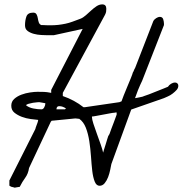

<svg xmlns="http://www.w3.org/2000/svg" viewBox="-20 -868 845 888"><path d="M143.6 -271.5Q143.6 -272.5 145 -277.3Q146.5 -282.2 148.9 -288.1Q151.4 -293.9 153.3 -299.8Q155.3 -305.7 156.2 -309.6V-311.5V-313.5Q143.6 -314.5 122.1 -317.4Q100.6 -320.3 81.1 -327.6Q61.5 -335 46.9 -346.7Q32.2 -358.4 32.2 -378.9Q32.2 -398.4 45.9 -410.6Q59.6 -422.9 79.1 -430.2Q98.6 -437.5 119.1 -440.4Q139.6 -443.4 153.3 -443.4Q171.9 -443.4 184.6 -442.9Q197.3 -442.4 216.8 -438.5V-452.1L362.3 -734.4L228.5 -705.1H199.2Q188.5 -705.1 170.9 -706.1Q153.3 -707 136.7 -711.4Q120.1 -715.8 107.9 -724.6Q95.7 -733.4 95.7 -751Q95.7 -773.4 102.1 -791.5Q108.4 -809.6 133.8 -809.6Q144.5 -809.6 148.9 -801.8Q153.3 -793.9 154.8 -784.2Q156.2 -774.4 159.2 -765.1Q162.1 -755.9 170.9 -752Q173.8 -752 179.2 -752Q184.6 -752 190.9 -751.5Q197.3 -751 203.1 -751Q209 -751 211.9 -751Q232.4 -751 249.5 -752.9Q266.6 -754.9 282.7 -758.3Q298.8 -761.7 314.9 -767.6Q331.1 -773.4 351.6 -781.2Q364.3 -786.1 377 -797.4Q389.6 -808.6 401.9 -819.8Q414.1 -831.1 426.8 -839.4Q439.5 -847.7 453.1 -847.7Q471.7 -847.7 471.7 -827.1Q471.7 -819.3 470.7 -813.5Q469.7 -807.6 465.8 -799.8L270.5 -438.5V-423.8Q324.2 -405.3 366.2 -372.1H372.1L532.2 -395.5L542 -399.4Q544.9 -408.2 552.2 -426.8Q559.6 -445.3 568.4 -466.3Q577.1 -487.3 585 -506.3Q592.8 -525.4 594.7 -533.2Q596.7 -535.2 599.6 -543Q602.5 -550.8 604.5 -552.7L689.5 -771.5Q693.4 -778.3 702.6 -784.2Q711.9 -790 718.8 -790Q731.4 -790 734.9 -778.8Q738.3 -767.6 738.3 -758.8V-752L637.7 -495.1Q633.8 -487.3 628.4 -475.1Q623 -462.9 618.2 -451.2Q613.3 -439.5 609.9 -428.7Q606.4 -418 604.5 -414.1Q607.4 -414.1 613.3 -415.5Q619.1 -417 626 -418Q632.8 -418.9 639.2 -420.9Q645.5 -422.9 646.5 -423.8Q653.3 -425.8 668.9 -431.6Q684.6 -437.5 702.1 -444.8Q719.7 -452.1 735.4 -458Q751 -463.9 756.8 -466.8Q761.7 -474.6 771 -480.5Q780.3 -486.3 790 -486.3Q795.9 -486.3 800.3 -482.4Q804.7 -478.5 804.7 -471.7Q804.7 -460.9 796.9 -452.1Q789.1 -443.4 778.3 -435.1Q767.6 -426.8 755.9 -421.9Q744.1 -417 738.3 -414.1L586.9 -361.3L495.1 -109.4Q493.2 -99.6 489.7 -82.5Q486.3 -65.4 480 -48.8Q473.6 -32.2 463.9 -20.5Q454.1 -8.8 440.4 -8.8Q425.8 -8.8 418 -28.3Q410.2 -47.9 406.7 -77.6Q403.3 -107.4 400.9 -143.6Q398.4 -179.7 393.1 -214.8Q387.7 -250 377 -277.3Q366.2 -304.7 346.7 -318.4Q345.7 -318.4 337.9 -319.3Q330.1 -320.3 329.1 -320.3Q325.2 -320.3 317.9 -319.3Q310.5 -318.4 309.6 -318.4Q299.8 -317.4 284.2 -315.9Q268.6 -314.5 254.4 -313Q240.2 -311.5 229.5 -310.5Q218.8 -309.6 218.8 -309.6L214.8 -304.7L114.3 -90.8Q110.4 -64.5 96.7 -45.9Q83 -27.3 71.3 -3.9Q68.4 -3.9 59.1 -2Q49.8 0 47.9 0Q46.9 0 41.5 -2Q36.1 -3.9 33.2 -3.9Q31.2 -4.9 27.3 -6.8Q23.4 -8.8 23.4 -9.8V-33.2ZM405.3 -326.2Q405.3 -316.4 412.1 -295.4Q418.9 -274.4 428.2 -249Q437.5 -223.6 445.8 -199.7Q454.1 -175.8 457 -162.1Q458 -166 461.4 -177.2Q464.8 -188.5 468.8 -200.7Q472.7 -212.9 475.6 -223.1Q478.5 -233.4 480.5 -238.3Q481.4 -239.3 483.4 -243.2Q485.4 -247.1 486.3 -248Q489.3 -257.8 495.1 -272.5Q501 -287.1 506.3 -301.8Q511.7 -316.4 515.6 -327.1Q519.5 -337.9 519.5 -337.9V-347.7Q517.6 -347.7 514.6 -347.7Q511.7 -347.7 509.8 -346.7Q503.9 -346.7 488.8 -343.8Q473.6 -340.8 457 -337.9Q440.4 -335 425.3 -332Q410.2 -329.1 405.3 -329.1ZM100.6 -380.9Q114.3 -370.1 134.3 -366.2Q154.3 -362.3 171.9 -362.3Q179.7 -362.3 184.6 -371.6Q189.5 -380.9 189.5 -387.7V-390.6Q187.5 -390.6 175.8 -393.1Q164.1 -395.5 162.1 -395.5Q161.1 -395.5 152.3 -395Q143.6 -394.5 132.3 -392.6Q121.1 -390.6 111.3 -387.7Q101.6 -384.8 100.6 -380.9ZM253.9 -377Q241.2 -377 241.2 -362.3H280.3L285.2 -366.2Q278.3 -371.1 270.5 -374Q262.7 -377 253.9 -377Z"/></svg>

Font: Cedarville Cursive
Style: Regular
Weight: 400
Designer: Kimberly Geswein
Foundry: Kimberly Geswein
Version: Version 1.001 2010